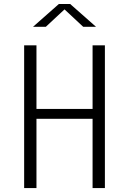

<svg xmlns="http://www.w3.org/2000/svg" viewBox="-20 -962 660 982"><path d="M166.5 0V-354.5H453.5V0H516.5V-730H453.5V-405H166.5V-730H103.5V0ZM149 -825H214.5L310 -914L405.5 -825H471L339 -941.5H281Z"/></svg>

Font: Monaspace Argon ExtraLight
Style: Regular
Weight: 200
Designer: Riley Cran & the Lettermatic Team
Foundry: Lettermatic
Version: Version 1.000 (Monaspace Argon)